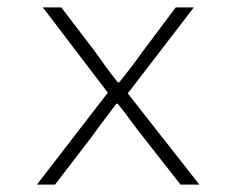

<svg xmlns="http://www.w3.org/2000/svg" viewBox="-20 -500 640 520"><path d="M80 0 272 -249 96 -480H146L239 -358Q253 -338 268 -317.5Q283 -297 299 -277H303Q319 -297 335.5 -318.5Q352 -340 366 -360L456 -480H505L326 -247L520 0H469L367 -130Q351 -150 333.5 -174Q316 -198 299 -219H295Q278 -196 261.5 -174.5Q245 -153 228 -129L129 0Z"/></svg>

Font: Source Code Pro Light
Style: Regular
Weight: 300
Monospace: yes
Designer: Paul D. Hunt, Teo Tuominen
Foundry: Adobe Systems Incorporated
Version: Version 2.030;PS 1.000;hotconv 16.6.51;makeotf.lib2.5.65220